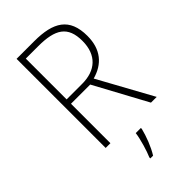

<svg xmlns="http://www.w3.org/2000/svg" viewBox="-282 -884 1088 1088"><g transform="rotate(-45 262.0 -339.5)"><path d="M234 -807H93V-93H131V-409H285L456 -93H502L323 -419C414 -444 469 -507 469 -615C469 -759 387 -807 234 -807ZM230 -771C367 -771 429 -732 429 -615C429 -501 361 -444 256 -444H131V-771ZM314 -24V-32H273C268 10 245 87 230 120V128H252C280 83 302 24 314 -24Z"/></g></svg>

Font: Noto Sans Kannada UI SemiCondensed ExtraLight
Style: Regular
Weight: 200
Width: 4
Designer: Jelle Bosma - Monotype Design Team
Foundry: Monotype Imaging Inc.
Version: Version 2.005